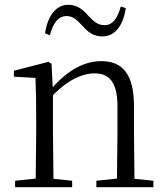

<svg xmlns="http://www.w3.org/2000/svg" viewBox="-20 -781 695 801"><path d="M168 -642 188 -634C202 -686 223 -714 258 -714C288 -714 306 -692 328 -669C347 -648 370 -629 407 -629C461 -629 494 -676 505 -747L484 -754C470 -704 450 -676 416 -676C386 -676 368 -694 345 -719C326 -741 301 -761 265 -761C212 -761 178 -712 168 -642ZM467 0H620V-27L541 -35L539 -227V-338C539 -474 489 -526 403 -526C337 -526 269 -494 200 -417L195 -515L182 -523L38 -486V-461L128 -456C130 -406 131 -353 131 -285V-227L129 -36L43 -27V0H281V-27L203 -35L201 -227V-384C271 -455 331 -475 374 -475C434 -475 470 -440 470 -339V-227L468 -36L382 -27V0Z"/></svg>

Font: Noto Serif HK Light
Style: Regular
Weight: 300
Designer: Ryoko NISHIZUKA 西塚涼子 (kana & ideographs); Frank Grießhammer (Latin, Greek & Cyrillic); Wenlong ZHANG 张文龙 (bopomofo); San
Foundry: Adobe
Version: Version 2.001;hotconv 1.1.0;makeotfexe 2.6.0